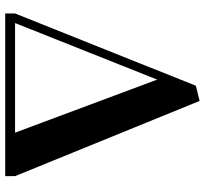

<svg xmlns="http://www.w3.org/2000/svg" viewBox="-44 -724 769 720"><g transform="rotate(90 340.0 -364.5)"><path d="M641 0H31V-37L302 -715L359 -729L641 -37ZM478 -37 279 -570 67 -37Z"/></g></svg>

Font: Libre Bodoni
Style: Italic
Weight: 400
Italic angle: -13°
Designer: Pablo Impallari, Rodrigo Fuenzalida
Foundry: Pablo Impallari, Rodrigo Fuenzalida
Version: Version 1.001